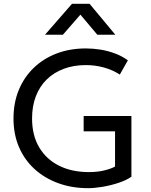

<svg xmlns="http://www.w3.org/2000/svg" viewBox="-20 -968 791 1003"><path d="M440 15Q356 15 285 -10.8Q214 -36.5 161.2 -84.2Q108.5 -132 79.5 -199Q50.5 -266 50.5 -348.5Q50.5 -431.5 78.5 -498.8Q106.5 -566 157.2 -614.5Q208 -663 277 -689Q346 -715 428.5 -715Q466.5 -715 505 -708.8Q543.5 -702.5 580 -689Q616.5 -675.5 648 -653L606 -578.5Q567 -603.5 521.5 -615.8Q476 -628 428.5 -628Q365 -628 313 -608.5Q261 -589 224 -552.8Q187 -516.5 167.2 -465Q147.5 -413.5 147.5 -349.5Q147.5 -260.5 185 -197.8Q222.5 -135 289.2 -102Q356 -69 444 -69Q489.5 -69 525 -77.8Q560.5 -86.5 581 -98V-282H417V-362H666.5V-45Q640.5 -26.5 600 -13Q559.5 0.5 516.2 7.8Q473 15 440 15ZM215 -786.5 356 -948H448L582.5 -786.5H488.5L400 -891.5L308.5 -786.5Z"/></svg>

Font: Geologica Roman Light
Style: Regular
Weight: 300
Designer: Sindre Bremnes, Frode Helland
Foundry: Monokrom Skriftforlag AS
Version: Version 1.010;gftools[0.9.28]